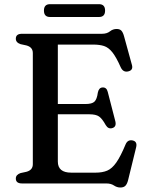

<svg xmlns="http://www.w3.org/2000/svg" viewBox="-20 -858 692 898"><path d="M54 -677Q54 -700 83 -700H457Q480 -700 494 -711.2Q508 -722.5 525.5 -722.5Q540 -722.5 547.5 -714.8Q555 -707 560 -689L597 -554.5Q604 -529.5 579.5 -524Q556 -518.5 544.5 -543.5Q523.5 -591 505.5 -613.5Q487.5 -636 466.5 -642.8Q445.5 -649.5 416 -649.5H250.5V-371.5H379.5Q410.5 -371.5 422 -382.8Q433.5 -394 437.5 -424.5Q442 -447.5 459 -449Q478.5 -450.5 484 -428L519.5 -290.5Q525.5 -265 505.5 -259Q486.5 -253 474.5 -273Q458 -303 443.2 -313.2Q428.5 -323.5 397.5 -323.5H250.5V-102.5Q250.5 -50.5 313 -50.5H427.5Q459 -50.5 481.5 -60Q504 -69.5 524 -98Q544 -126.5 567.5 -183Q577 -205 598.5 -201.5Q624 -197 616.5 -168L579 -15Q574.5 2.5 566.5 10.8Q558.5 19 543 19Q527 19 513 9.5Q499 0 477 0H83Q54 0 54 -23Q54 -41 76 -48.5L103.5 -54.5Q133.5 -62.5 133.5 -90V-610Q133.5 -637.5 103.5 -645.5L76 -651.5Q54 -659 54 -677ZM185.5 -808.5Q185.5 -838.5 214 -838.5H443Q471.5 -838.5 471.5 -808.5Q471.5 -778.5 443 -778.5H214Q185.5 -778.5 185.5 -808.5Z"/></svg>

Font: Fraunces 9pt Soft
Style: Regular
Weight: 400
Version: Version 1.000;[0bf87f6ff]